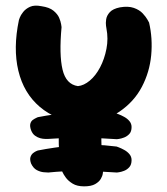

<svg xmlns="http://www.w3.org/2000/svg" viewBox="-20 -665 593 680"><path d="M271 -226Q178 -238 121 -286.5Q64 -335 45 -414.5Q26 -494 47 -594Q47 -594 50 -602.5Q53 -611 62 -622.5Q71 -634 86.5 -641Q102 -648 127 -643Q155 -639 169.5 -627Q184 -615 189.5 -602Q195 -589 196.5 -579Q198 -569 198 -569Q189 -471 201.5 -418.5Q214 -366 256 -360Q277 -362 298 -379.5Q319 -397 334.5 -426.5Q350 -456 357 -492Q364 -528 357 -564Q357 -564 355.5 -573.5Q354 -583 356 -596.5Q358 -610 369 -622Q380 -634 405 -639Q434 -644 454 -637Q474 -630 485.5 -617.5Q497 -605 502.5 -595Q508 -585 508 -585Q521 -529 515.5 -469.5Q510 -410 482.5 -357.5Q455 -305 403 -269.5Q351 -234 271 -226ZM151 -54Q147 -54 135 -55Q123 -56 110.5 -62.5Q98 -69 90 -86Q85 -100 88 -109Q91 -118 97.5 -123Q104 -128 109 -130Q114 -132 114 -132Q170 -143 237.5 -150Q305 -157 393 -146Q393 -146 401 -143Q409 -140 420 -134Q431 -128 438.5 -119Q446 -110 446 -98Q446 -82 438 -73Q430 -64 419.5 -60Q409 -56 401.5 -55Q394 -54 394 -54Q359 -56 333 -57.5Q307 -59 286.5 -59.5Q266 -60 246 -59.5Q226 -59 203.5 -58Q181 -57 151 -54ZM278 -5Q253 -5 237.5 -14.5Q222 -24 213.5 -35.5Q205 -47 201 -56Q197 -65 197 -65Q187 -124 188 -183.5Q189 -243 196 -299L346 -297Q338 -228 339 -167Q340 -106 345 -58Q345 -58 344 -50Q343 -42 337 -31.5Q331 -21 317 -13Q303 -5 278 -5ZM151 -173Q148 -173 140 -173Q132 -173 122.5 -175.5Q113 -178 104 -184.5Q95 -191 90 -204Q85 -218 87.5 -227Q90 -236 96.5 -240.5Q103 -245 108.5 -247.5Q114 -250 114 -250Q170 -261 237.5 -267.5Q305 -274 393 -263Q393 -263 401 -260Q409 -257 420 -251Q431 -245 438.5 -236Q446 -227 446 -215Q446 -199 438 -190.5Q430 -182 419.5 -178Q409 -174 401.5 -173Q394 -172 394 -172Q359 -174 333 -175.5Q307 -177 286.5 -177.5Q266 -178 246 -177.5Q226 -177 203.5 -176Q181 -175 151 -173Z"/></svg>

Font: Sour Gummy
Style: Bold
Weight: 700
Designer: Stefie Justprince
Foundry: Eifetstype
Version: Version 1.000